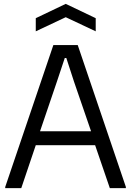

<svg xmlns="http://www.w3.org/2000/svg" viewBox="-20 -973 678 993"><path d="M7 -6 256 -740H382L631 -6V0H548L472 -222H165L90 0H7ZM451 -294 363 -550 323 -673H315L274 -550L187 -294ZM165 -879 320 -953 475 -879V-811L320 -884L165 -811Z"/></svg>

Font: Encode Sans Narrow
Style: Regular
Weight: 400
Designer: Pablo Impallari, Andres Torresi
Foundry: Pablo Impallari, Andres Torresi
Version: Version 1.000; ttfautohint (v1.00) -l 8 -r 50 -G 200 -x 14 -